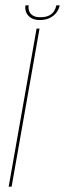

<svg xmlns="http://www.w3.org/2000/svg" viewBox="-20 -699 244 719"><path d="M12.5 0H23.5L128 -592H117ZM129 -624Q151.5 -624 167 -632Q182.5 -640 191.8 -652.5Q201 -665 203.5 -679H191Q189 -668 182.8 -657.8Q176.5 -647.5 164 -641Q151.5 -634.5 131 -634.5Q112.5 -634.5 102.5 -641.2Q92.5 -648 89 -658Q85.5 -668 87.5 -679H75.5Q73 -665 78.2 -652.5Q83.5 -640 96.2 -632Q109 -624 129 -624Z"/></svg>

Font: Anybody UltraCondensed Thin Thin
Style: Italic
Weight: 250
Italic angle: -10°
Version: Version 1.111